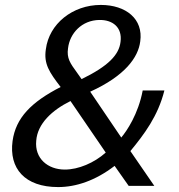

<svg xmlns="http://www.w3.org/2000/svg" viewBox="-20 -754 726 779"><path d="M389 -734C274 -734 179 -657 166 -554C157 -495 180 -461 226 -401C107 -340 44 -276 31 -182C16 -71 80 5 216 5C288 5 367 -21 445 -81L502 0H606L509 -141C565 -209 621 -283 647 -387H559C541 -291 494 -222 472 -196L346 -382C487 -446 541 -521 549 -586C562 -677 491 -734 389 -734ZM383 -673C436 -674 477 -644 469 -584C463 -532 420 -486 311 -433L292 -460C265 -497 250 -518 256 -558C263 -619 312 -672 383 -673ZM266 -344 409 -135C362 -93 298 -66 243 -66C174 -66 120 -111 127 -183C132 -252 191 -307 266 -344Z"/></svg>

Font: United Sans
Style: Italic
Weight: 400
Italic angle: -8°
Designer: Pablo Impallari, Rodrigo Fuenzalida (Modified by Dan O. Williams)
Version: Version 1.000;PS 001.000;hotconv 1.0.88;makeotf.lib2.5.64775